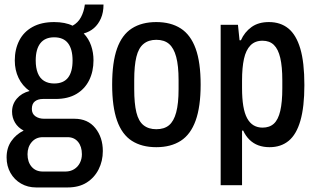

<svg xmlns="http://www.w3.org/2000/svg" viewBox="-20 -635 1392 844"><path d="M139 189Q102 189 72.5 172Q43 155 26 125Q9 95 9 57Q9 15 30 -15Q51 -45 84 -61Q59 -74 46 -96Q33 -118 33 -144Q33 -177 54 -201.5Q75 -226 110 -235Q78 -258 61.5 -292.5Q45 -327 45 -369Q45 -418 64.5 -456.5Q84 -495 123 -516.5Q162 -538 218 -538Q242 -538 262.5 -534Q283 -530 299 -522Q323 -535 336 -559.5Q349 -584 353 -615H435Q435 -580 423.5 -554Q412 -528 393 -511.5Q374 -495 348 -488Q370 -465 380.5 -434.5Q391 -404 391 -370Q391 -321 372 -282.5Q353 -244 316 -222Q279 -200 224 -200H169Q147 -200 133.5 -189.5Q120 -179 120 -156Q120 -135 135.5 -124Q151 -113 174 -113H307Q366 -113 399 -72Q432 -31 432 29Q432 73 413.5 109.5Q395 146 361 167.5Q327 189 277 189ZM168 119H268Q289 119 305.5 109Q322 99 331 81.5Q340 64 340 43Q340 9 323 -11.5Q306 -32 277 -32H168Q138 -32 119.5 -10.5Q101 11 101 43Q101 77 119 98Q137 119 168 119ZM218 -268Q259 -268 279 -293.5Q299 -319 299 -369Q299 -419 279 -445Q259 -471 218 -471Q178 -471 157.5 -445Q137 -419 137 -369Q137 -337 146 -314Q155 -291 173.5 -279.5Q192 -268 218 -268Z M667 12Q603 12 559.5 -16Q516 -44 494.5 -105Q473 -166 473 -263Q473 -361 494.5 -421.5Q516 -482 559.5 -510Q603 -538 667 -538Q731 -538 774.5 -510Q818 -482 840 -421.5Q862 -361 862 -263Q862 -166 840 -105Q818 -44 774.5 -16Q731 12 667 12ZM667 -67Q702 -67 723 -84.5Q744 -102 754.5 -141Q765 -180 765 -243V-283Q765 -346 754.5 -385Q744 -424 723 -442Q702 -460 667 -460Q633 -460 611 -442Q589 -424 579.5 -385Q570 -346 570 -283V-243Q570 -180 579.5 -141Q589 -102 611 -84.5Q633 -67 667 -67Z M950 179V-526H1026L1033 -458H1039Q1055 -494 1085.5 -516Q1116 -538 1162 -538Q1213 -538 1247.5 -510Q1282 -482 1300 -421.5Q1318 -361 1318 -261Q1318 -165 1300.5 -104.5Q1283 -44 1249 -16Q1215 12 1165 12Q1138 12 1116 4Q1094 -4 1077 -20.5Q1060 -37 1049 -61H1044V179ZM1134 -74Q1165 -74 1184 -91.5Q1203 -109 1212 -147.5Q1221 -186 1221 -247V-282Q1221 -342 1212 -380.5Q1203 -419 1184 -437.5Q1165 -456 1134 -456Q1101 -456 1081 -435.5Q1061 -415 1052.5 -376.5Q1044 -338 1044 -281V-248Q1044 -202 1049.5 -169Q1055 -136 1066.5 -115Q1078 -94 1095 -84Q1112 -74 1134 -74Z"/></svg>

Font: Archivo Condensed Medium
Style: Regular
Weight: 500
Width: 3
Designer: Hector Gatti
Foundry: Omnibus-Type
Version: Version 2.001